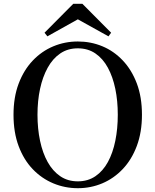

<svg xmlns="http://www.w3.org/2000/svg" viewBox="-20 -971 817 1009"><path d="M413 -951 564 -799 550 -780 354 -889H424L229 -780L214 -799L365 -951ZM389 18Q321 18 260 -7.5Q199 -33 152 -82Q105 -131 78 -203Q51 -275 51 -368Q51 -460 78 -531.5Q105 -603 152 -652.5Q199 -702 260 -727.5Q321 -753 389 -753Q457 -753 517.5 -728Q578 -703 625 -653.5Q672 -604 699 -532.5Q726 -461 726 -368Q726 -276 699 -204Q672 -132 625 -82.5Q578 -33 517.5 -7.5Q457 18 389 18ZM389 -18Q442 -18 481.5 -45Q521 -72 547 -119.5Q573 -167 586 -231Q599 -295 599 -368Q599 -441 586 -504Q573 -567 547 -615Q521 -663 481.5 -690Q442 -717 389 -717Q336 -717 296.5 -690Q257 -663 230.5 -615Q204 -567 190.5 -504Q177 -441 177 -368Q177 -295 190.5 -231Q204 -167 230.5 -119.5Q257 -72 296.5 -45Q336 -18 389 -18Z"/></svg>

Font: Noto Serif SC ExtraLight SemiBold
Style: Regular
Weight: 600
Version: Version 2.002-H1;hotconv 1.1.0;makeotfexe 2.6.0